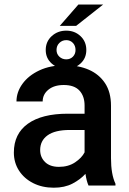

<svg xmlns="http://www.w3.org/2000/svg" viewBox="-20 -830 579 859"><path d="M376 0Q367.2 -19.5 362.3 -52.2Q339.4 -26.9 304.2 -8.5Q269 9.8 220.7 9.8Q168.9 9.8 128.4 -10.7Q87.9 -31.2 64.9 -66.9Q42 -102.5 42 -147.5Q42 -231.4 104.7 -276.4Q167.5 -321.3 283.2 -321.3H358.4V-357.9Q358.4 -399.9 335.4 -424.8Q312.5 -449.7 265.1 -449.7Q222.2 -449.7 196.5 -428.7Q170.9 -407.7 170.9 -376H53.7Q53.7 -418 80.6 -455.1Q107.4 -492.2 156.2 -515.1Q205.1 -538.1 271.5 -538.1Q331.1 -538.1 377.2 -518.1Q423.3 -498 450 -457.8Q476.6 -417.5 476.6 -356.9V-122.1Q476.6 -50.3 496.6 -7.8V0ZM243.7 -83.5Q285.6 -83.5 315.7 -103.5Q345.7 -123.5 358.4 -148.4V-248.5H292Q226.1 -248.5 192.9 -224.6Q159.7 -200.7 159.7 -158.7Q159.7 -126.5 181.6 -105Q203.6 -83.5 243.7 -83.5ZM247.6 -714.4 330.6 -809.6H441.4L320.8 -714.4ZM184.6 -606.4Q184.6 -644 211.4 -668.5Q238.3 -692.9 276.4 -692.9Q314 -692.9 340.1 -668.5Q366.2 -644 366.2 -606.4Q366.2 -569.3 340.1 -545.7Q314 -522 276.4 -522Q238.3 -522 211.4 -545.7Q184.6 -569.3 184.6 -606.4ZM232.9 -606.4Q232.9 -588.4 245.6 -576.4Q258.3 -564.5 276.4 -564.5Q294.4 -564.5 306.2 -576.4Q317.9 -588.4 317.9 -606.4Q317.9 -625.5 306.2 -637.9Q294.4 -650.4 276.4 -650.4Q258.3 -650.4 245.6 -637.9Q232.9 -625.5 232.9 -606.4Z"/></svg>

Font: Vazirmatn RD UI FD Medium
Style: Regular
Weight: 500
Designer: Saber Rastikerdar
Foundry: Saber Rastikerdar
Version: Version 33.003